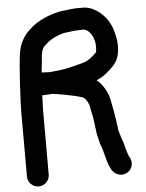

<svg xmlns="http://www.w3.org/2000/svg" viewBox="-63 -813 820 1080"><g transform="rotate(-5 347.0 -273.0)"><path d="M191 -495 193 -515C194.4 -526.4 196.4 -534.9 199 -544L208 -562C212.2 -566.2 216.1 -570.6 222 -575C243.3 -596.3 270.6 -612.2 303 -623C315.6 -625.9 326.8 -632 341 -632C374.4 -636.8 406.2 -640 444 -640C480.1 -628 501 -583.9 501 -537C501 -527.9 499.5 -515.8 498 -507C471.5 -480.5 448.7 -460 406 -450C376.5 -442.6 362.1 -438.5 333 -432C301.8 -424.7 261.4 -420.8 228 -418C213.9 -418 198.8 -420 184 -420V-426C185.2 -448.3 191 -474.1 191 -495ZM173 156V-204C173 -226 173.7 -247 175 -267C175 -275.7 175.3 -284.3 176 -293C177.3 -292.3 179 -292 181 -292C197.9 -292 214.7 -293 229 -295C233.7 -294.3 237.7 -294 241 -294C249.7 -293.3 257.3 -292.3 264 -291C309.6 -281.2 356.6 -275.5 397 -262C411.8 -258.3 425.1 -239.2 430 -227C432.6 -219.3 438 -211.1 438 -200C439.3 -190.7 441.3 -180.7 444 -170C450 -149.1 456.3 -98.8 458 -82C460.7 -49.4 469.6 -19.7 476 9C481.3 24.9 485.6 31 490 50C505.8 100.7 513.9 177 568 190C622.3 203 662.8 145 635 98C633.6 95.5 630 91.2 630 88C626.4 80.8 624.2 70.5 621 62C616.2 47.5 614 34.1 609 17C603.5 -1.3 598 -10.1 595 -25C590.9 -39.2 583 -58 583 -75C580.4 -85.6 579.3 -107.6 577 -118C575.6 -128.9 564.7 -195.8 562 -204C558.2 -223 555 -244 549 -260L541 -280C527.7 -306.7 511 -331.1 488 -349C498.7 -354.3 508.3 -359.3 517 -364C541.6 -378.3 560.1 -396.5 581 -416C611.4 -446.4 624 -480.7 624 -537C624 -568.2 615.9 -593.4 610 -619C598.7 -656.6 578.6 -690.4 553 -714C531 -736 490.8 -763 449 -763H431C395.1 -765.2 363.2 -757.6 329 -755C307 -752.7 288.2 -745.8 269 -741C218.6 -724.2 173.6 -700.6 140 -667C118.5 -649.1 104.5 -630.1 92 -605C68.3 -561 65.9 -493 61 -432C59.4 -400.3 55 -367.1 55 -333C52.1 -292.2 50 -248.2 50 -204V156C50 189.3 78 217 111.5 217C145 217 173 189.3 173 156Z"/></g></svg>

Font: Smoothie
Style: Regular
Weight: 400
Foundry: Cannot Into Space Fonts
Version: Version 0.8